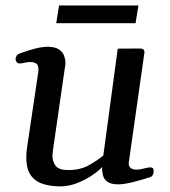

<svg xmlns="http://www.w3.org/2000/svg" viewBox="-20 -661 615 695"><path d="M198.2 13.7Q167 13.7 138.7 5.9Q110.4 -2 92.8 -24.7Q75.2 -47.4 75.2 -92.3Q75.2 -108.4 78.1 -127.9L118.7 -401.4Q119.1 -404.8 119.1 -410.2Q119.1 -426.3 110.6 -431.4Q102.1 -436.5 90.3 -436.5Q80.1 -436.5 68.8 -433.8Q57.6 -431.2 50.8 -431.2Q39.1 -431.2 36.6 -445.3Q35.6 -450.7 39.3 -457.8Q43 -464.8 50.8 -467.3Q117.2 -491.7 151.4 -491.7Q179.7 -491.7 193.6 -481.9Q207.5 -472.2 212.2 -458.7Q216.8 -445.3 216.8 -434.1Q216.8 -426.3 215.8 -421.1Q214.8 -416 214.8 -416L171.9 -118.7Q171.4 -113.3 170.7 -107.7Q169.9 -102.1 169.9 -96.7Q169.9 -75.7 181.6 -60.5Q193.4 -45.4 227.5 -45.4Q270 -45.4 301.3 -62.7Q332.5 -80.1 354 -98.1L406.2 -484.9L486.8 -485.4Q502.9 -485.4 502.9 -471.7L446.3 -73.7Q444.3 -62 451.4 -54.4Q458.5 -46.9 475.1 -46.9Q485.4 -46.9 501 -51Q516.6 -55.2 523.9 -55.2Q528.3 -55.2 532.2 -53.2Q536.1 -51.3 536.1 -40.5Q536.1 -34.7 533.4 -28.6Q530.8 -22.5 523.9 -20Q490.2 -8.8 458.7 -1.2Q427.2 6.3 409.2 6.3Q380.9 6.3 368.4 -3.2Q356 -12.7 352.8 -25.9Q349.6 -39.1 349.6 -49.8Q349.6 -51.3 349.6 -53Q349.6 -54.7 349.6 -56.2Q335.4 -41 310.8 -24.7Q286.1 -8.3 256.6 2.7Q227.1 13.7 198.2 13.7ZM183.6 -577.1 193.8 -641.1H481L470.7 -577.1Z"/></svg>

Font: Gelasio
Style: Italic
Weight: 400
Italic angle: -8.5°
Designer: Eben Sorkin
Foundry: Eben Sorkin
Version: Version 1.008